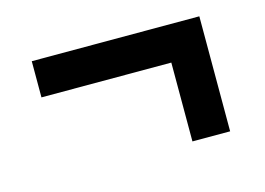

<svg xmlns="http://www.w3.org/2000/svg" viewBox="-54 -481 673 487"><g transform="rotate(-15 282.5 -238.0)"><path d="M498 -87V-389H58V-294H399V-87Z"/></g></svg>

Font: Repo DemiBold
Style: Regular
Weight: 600
Designer: Stefan Peev
Foundry: Context Ltd
Version: Version 1.502